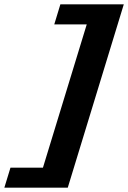

<svg xmlns="http://www.w3.org/2000/svg" viewBox="-103 -752 588 881"><path d="M465 -732 208 109H-83L-55 17.5H94L295 -640H146L174 -732Z"/></svg>

Font: Newsreader Caption
Style: Bold Italic
Weight: 700
Italic angle: -17°
Designer: Hugues Gentile
Foundry: Production Type
Version: Version 1.001